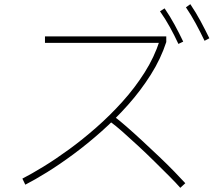

<svg xmlns="http://www.w3.org/2000/svg" viewBox="-20 -867 1040 918"><path d="M101 16 87 -13Q130 -35 188 -70.5Q246 -106 310.5 -153Q375 -200 440.5 -257.5Q506 -315 565.5 -381Q625 -447 671.5 -520.5Q718 -594 743 -672L753 -662H195V-693H775V-666Q749 -586 701 -510Q653 -434 592.5 -366Q532 -298 465 -238.5Q398 -179 331 -129.5Q264 -80 205 -43.5Q146 -7 101 16ZM842 31Q823 9 790.5 -23.5Q758 -56 719 -94.5Q680 -133 640 -170Q600 -207 565.5 -237.5Q531 -268 507 -285L526 -310Q549 -293 584.5 -262Q620 -231 660.5 -193.5Q701 -156 741 -118Q781 -80 813.5 -46.5Q846 -13 866 9ZM833 -657Q814 -698 792.5 -737Q771 -776 745 -813L767 -827Q793 -789 815 -748.5Q837 -708 856 -668ZM958 -672Q938 -714 916 -754.5Q894 -795 869 -832L890 -847Q917 -807 939 -766Q961 -725 981 -684Z"/></svg>

Font: Murecho Thin ExtraLight
Style: Regular
Weight: 250
Version: Version 1.010